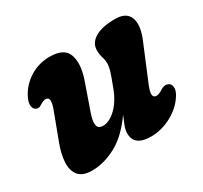

<svg xmlns="http://www.w3.org/2000/svg" viewBox="-107 -611 809 766"><g transform="rotate(-30 297.5 -228.0)"><path d="M550 -136Q564 -132 565.8 -114.8Q567.5 -97.5 554 -77Q528.5 -37 482.8 -12.8Q437 11.5 389 11.5Q312 11.5 312 -47Q312 -62.5 319 -80.8Q326 -99 335.5 -120.5Q284 -47.5 227.5 -18Q171 11.5 118 11.5Q74.5 11.5 56 -11Q37.5 -33.5 39.8 -71.8Q42 -110 60.5 -157.5L104 -273.5Q125 -328.5 98.5 -328.5Q87 -328.5 71 -318Q56.5 -308.5 46.5 -314.5Q35.5 -318.5 33 -334.5Q30.5 -350.5 43.5 -375.5Q65 -416.5 105.8 -441.8Q146.5 -467 197 -467Q263.5 -467 278.2 -424.2Q293 -381.5 271 -317L226.5 -189.5Q215.5 -157.5 218.8 -139.5Q222 -121.5 245 -121.5Q275 -121.5 306.5 -152.8Q338 -184 357.5 -240Q372 -278 377.5 -296.5Q383 -315 383 -329Q383 -345 378 -360Q373 -375 373 -394.5Q373 -428 405.5 -447.5Q438 -467 498 -467Q550.5 -467 563.5 -430Q576.5 -393 549 -330.5L487.5 -182.5Q472 -146.5 473.5 -132.5Q475 -118.5 489.5 -118.5Q501 -118.5 521 -132Q538.5 -141.5 550 -136Z"/></g></svg>

Font: Fraunces 72pt S100
Style: Bold Italic
Weight: 700
Italic angle: -16°
Version: Version 1.000; ttfautohint (v1.8.3)